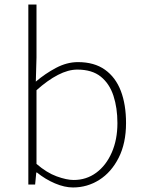

<svg xmlns="http://www.w3.org/2000/svg" viewBox="-20 -814 633 847"><path d="M302 13Q265 13 222.5 -5Q180 -23 143 -53H140L135 0H105V-794H141V-560L138 -454Q179 -489 227 -514.5Q275 -540 324 -540Q396 -540 443 -506.5Q490 -473 513 -413Q536 -353 536 -271Q536 -182 503.5 -118Q471 -54 418 -20.5Q365 13 302 13ZM305 -20Q361 -20 404.5 -52Q448 -84 473 -141Q498 -198 498 -271Q498 -338 480.5 -391.5Q463 -445 424.5 -476Q386 -507 321 -507Q281 -507 235.5 -483.5Q190 -460 141 -416V-91Q186 -52 230 -36Q274 -20 305 -20Z"/></svg>

Font: Noto Sans SC Thin
Style: Regular
Weight: 100
Designer: Ryoko NISHIZUKA 西塚涼子 (kana, bopomofo & ideographs); Paul D. Hunt (Latin, Greek & Cyrillic); Sandoll Communications 산돌커뮤니
Foundry: Adobe
Version: Version 2.004-H2;hotconv 1.0.118;makeotfexe 2.5.65603